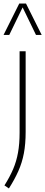

<svg xmlns="http://www.w3.org/2000/svg" viewBox="-38 -828 254 1078"><path d="M12 230 -13 213Q17 165.5 35.8 121.5Q54.5 77.5 63.2 28.5Q72 -20.5 72 -83V-540H106V-88Q106 -19.5 96 33Q86 85.5 65.2 132.2Q44.5 179 12 230ZM-18 -632 70 -808H108L196 -632H164L89 -786.5L14 -632Z"/></svg>

Font: Encode Sans Condensed Condensed Thin
Style: Regular
Weight: 100
Width: 3
Designer: Multiple Designers
Foundry: Impallari Type
Version: Version 3.000; ttfautohint (v1.8.3) -l 8 -r 50 -G 200 -x 14 